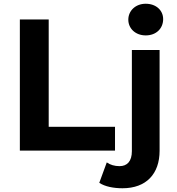

<svg xmlns="http://www.w3.org/2000/svg" viewBox="-20 -804 947 1025"><path d="M594 0V-127H240V-700H86V0ZM634 201C761 201 832 124 832 1V-537H684V3C684 57 659 83 618 83C592 83 568 76 550 63L510 172C540 192 586 201 634 201ZM758 -615C814 -615 851 -652 851 -702C851 -749 813 -784 758 -784C703 -784 665 -746 665 -699C665 -652 703 -615 758 -615Z"/></svg>

Font: Montserrat-Alt1
Style: Bold
Weight: 700
Designer: Differentunic
Foundry: Differentunic
Version: Version 7.222